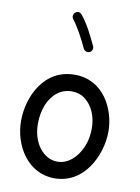

<svg xmlns="http://www.w3.org/2000/svg" viewBox="-98 -938 762 1043"><g transform="rotate(10 283.0 -417.0)"><path d="M289.1 -534.7C205.6 -534.7 144.5 -496.1 104 -438C63.5 -379.9 43.9 -307.1 43.9 -237.3C43.9 -102.1 128.4 38.6 275.9 38.6C356 38.6 417 -1 458.5 -60.1C500 -119.1 521.5 -193.8 521.5 -262.7C521.5 -325.7 502.4 -392.6 463.9 -445.8C424.8 -499 367.2 -534.7 289.1 -534.7ZM289.1 -442.9C316.9 -442.9 341.8 -434.6 362.8 -418.5C405.3 -385.7 429.7 -328.6 429.7 -262.7C429.7 -225.1 422.9 -190.4 409.2 -158.7C381.3 -94.7 332.5 -53.2 275.9 -53.2C199.2 -53.2 136.7 -131.3 136.7 -237.3C136.7 -275.9 143.1 -310.5 155.3 -341.8C180.2 -403.8 227.1 -442.9 289.1 -442.9ZM231.9 -867.2C220.7 -858.9 221.7 -848.1 221.7 -845.7C221.7 -840.3 223.6 -835 227.1 -830.6C240.2 -814 254.9 -791.5 271 -762.7C287.1 -733.9 300.3 -707.5 311.5 -683.1C316.9 -670.9 329.6 -668 335.9 -668C339.4 -668 342.8 -668.5 345.7 -669.9C358.9 -675.8 361.3 -688.5 361.3 -694.3C361.3 -697.8 360.4 -701.2 358.9 -704.6C347.2 -730.5 333 -758.8 316.9 -788.6C300.3 -818.4 284.2 -842.8 268.1 -862.8C259.8 -874 249.5 -873 247.1 -873C241.7 -873 236.3 -871.1 231.9 -867.2Z"/></g></svg>

Font: Mikhak Medium
Style: Regular
Weight: 500
Designer: Amin Abedi
Version: Version 3.2